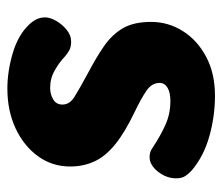

<svg xmlns="http://www.w3.org/2000/svg" viewBox="-61 -531 600 518"><g transform="rotate(-90 239.0 -272.0)"><path d="M432.3 -492.8Q440.1 -484.8 445.6 -474.1Q451.1 -463.3 451.1 -450.1Q451.1 -436.6 441.5 -420.1Q431.9 -403.6 417.2 -391.8Q402.6 -380.1 386.1 -380.1Q371.4 -380.1 362.3 -385.1Q353.1 -390.1 345.3 -397.1Q330.7 -411.3 308.7 -424Q286.8 -436.7 261.1 -436.7Q243.7 -436.7 229.8 -428.4Q215.9 -420.2 215.9 -403.6Q215.9 -384.2 236.4 -371.3Q256.9 -358.4 303.7 -333.1Q343.3 -312.2 373.9 -291.1Q404.4 -269.9 421.7 -240.7Q438.9 -211.4 438.9 -164.4Q438.9 -118.2 414.3 -79Q389.8 -39.8 344.9 -15.9Q300.1 8 239.4 8Q184.4 8 130.4 -7.2Q76.4 -22.3 38.4 -54.6Q29.9 -62.1 23.4 -71.6Q16.9 -81 16.9 -96.6Q16.9 -123.1 34.9 -145.8Q53 -168.4 73.9 -168.4Q82 -168.4 87.9 -166.4Q93.8 -164.4 100.8 -159.4Q132.8 -138.3 162.1 -125.3Q191.4 -112.3 225.4 -112.3Q248.7 -112.3 261.5 -120.1Q274.3 -127.9 274.3 -141.3Q274.3 -162.6 253.1 -177Q231.8 -191.4 197.1 -208.1Q140.2 -235.3 108 -261.7Q75.8 -288 62.3 -317.7Q48.8 -347.3 48.8 -382.9Q48.8 -431.1 76.4 -469.3Q104 -507.6 151.4 -529.8Q198.8 -552.1 258.8 -552.1Q305.8 -552.1 355 -537.5Q404.2 -522.9 432.3 -492.8Z"/></g></svg>

Font: Playpen Sans
Style: Regular
Weight: 400
Designer: Laura Meseguer, Veronika Burian, José Scaglione, Kostas Bartsokas, Vera Evstafieva, Tom Grace, Yorlmar Campos
Foundry: TypeTogether
Version: Version 2.000